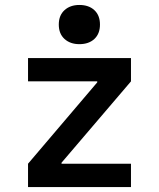

<svg xmlns="http://www.w3.org/2000/svg" viewBox="-20 -754 640 774"><path d="M93 0V-94L372 -422V-426H93V-520H508V-426L228 -98V-94H508V0ZM300 -576Q263 -576 240 -597Q217 -618 217 -655Q217 -692 240 -713Q263 -734 300 -734Q338 -734 360.5 -713Q383 -692 383 -655Q383 -618 360.5 -597Q338 -576 300 -576Z"/></svg>

Font: M PLUS Code Latin 60 Medium
Style: Regular
Weight: 500
Width: 7
Monospace: yes
Designer: Coji Morishita
Foundry: UNDERFOREST DESIGN
Version: Version 1.005; ttfautohint (v1.8.3)